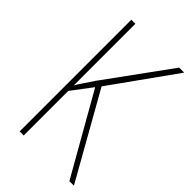

<svg xmlns="http://www.w3.org/2000/svg" viewBox="-217 -884 868 868"><g transform="rotate(45 216.5 -450.0)"><path d="M433 -93H404L186 -476L112 -378V-93H86V-807H112V-413Q119 -426 133 -446.5Q147 -467 166 -496L392 -807H424L204 -499Z"/></g></svg>

Font: Noto Sans Telugu UI Condensed Thin
Style: Regular
Weight: 100
Width: 3
Designer: Jelle Bosma - Monotype Design Team
Foundry: Monotype Imaging Inc.
Version: Version 2.005; ttfautohint (v1.8.4.7-5d5b)